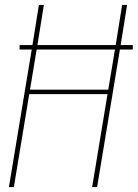

<svg xmlns="http://www.w3.org/2000/svg" viewBox="-20 -755 556 775"><path d="M16 0 108 -555H59V-573H111L137 -735H157L131 -573H447L473 -735H493L467 -573H516V-555H464L372 0H352L414 -375H98L36 0ZM417 -393 444 -555H128L101 -393Z"/></svg>

Font: Iosevka SS18 Thin
Style: Italic
Weight: 100
Italic angle: -9°
Monospace: yes
Designer: Belleve Invis
Foundry: Belleve Invis
Version: Version 25.1.1; ttfautohint (v1.8.4)